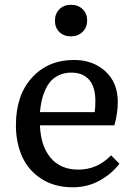

<svg xmlns="http://www.w3.org/2000/svg" viewBox="-20 -773 560 807"><path d="M277.8 -620.1Q248.5 -620.1 229.7 -638.4Q210.9 -656.7 210.9 -686Q210.9 -715.3 229.7 -734.1Q248.5 -752.9 277.8 -752.9Q308.1 -752.9 327.1 -734.6Q346.2 -716.3 346.2 -687Q346.2 -657.7 326.9 -638.9Q307.6 -620.1 277.8 -620.1ZM286.1 14.2Q209.5 14.2 154.5 -21Q99.6 -56.2 73.2 -114.5Q46.9 -172.9 46.9 -247.1Q46.9 -373 114.7 -447Q182.6 -521 291 -521Q370.6 -521 422.9 -473.4Q475.1 -425.8 475.1 -344.2Q475.1 -297.9 460.9 -246.1H147.9Q150.9 -159.7 192.6 -109.9Q234.4 -60.1 309.1 -60.1Q389.2 -60.1 446.8 -120.1L481.9 -85Q450.7 -43 399.4 -14.4Q348.1 14.2 286.1 14.2ZM147.9 -301.8H377.9Q380.9 -321.3 380.9 -348.1Q380.9 -407.2 354.7 -437.5Q328.6 -467.8 279.8 -467.8Q252 -467.8 230 -458Q208 -448.2 193.8 -432.4Q179.7 -416.5 169.7 -394Q159.7 -371.6 155 -349.6Q150.4 -327.6 147.9 -301.8Z"/></svg>

Font: Literata Book
Style: Regular
Weight: 400
Designer: Latin by Veronika Burian and Jose Scaglione. Greek by Irene Vlachou. Cyrillic by Vera Evstafieva
Foundry: TypeTogether
Version: Version 2.003;PS 002.003;hotconv 1.0.88;makeotf.lib2.5.64775